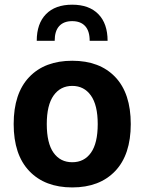

<svg xmlns="http://www.w3.org/2000/svg" viewBox="-20 -798 618 823"><path d="M137.5 -623.1H214.4Q214.4 -665.1 233.8 -686.2Q253.2 -707.4 289.4 -707.4Q325.6 -707.4 345 -686.2Q364.4 -665.1 364.4 -623.1H441.2Q441.2 -696.8 401.7 -737.3Q362.1 -777.9 289.4 -777.9Q216.7 -777.9 177.1 -737.3Q137.5 -696.8 137.5 -623.1ZM289.7 -429.8Q340.3 -429.8 369.6 -388.7Q398.9 -347.6 398.9 -266.2Q398.9 -184.2 369.9 -143.4Q341 -102.6 289.7 -102.6Q238.5 -102.6 209.5 -143.4Q180.5 -184.2 180.5 -266.2Q180.5 -347.6 209.8 -388.7Q239.1 -429.8 289.7 -429.8ZM289.7 -537.6Q172 -537.6 105.3 -467.8Q38.6 -398 38.6 -266.2Q38.6 -134.8 105.6 -64.7Q172.6 5.4 289.7 5.4Q406.8 5.4 473.7 -64.7Q540.5 -134.8 540.5 -266.2Q540.5 -398 474 -467.8Q407.5 -537.6 289.7 -537.6Z"/></svg>

Font: Estedad-FD VF
Style: Regular
Weight: 100
Designer: Amin Abedi
Version: Version 7.3